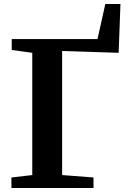

<svg xmlns="http://www.w3.org/2000/svg" viewBox="-20 -938 638 958"><path d="M37 0V-52.5L141 -64.5V-674.5L38.5 -688.5V-743H466.5L505.5 -918H581L572 -674.5L290 -683.5V-64.5L446.5 -52.5V0Z"/></svg>

Font: Merriweather Text Regular
Style: Bold
Weight: 700
Designer: Eben Sorkin
Foundry: Eben Sorkin
Version: Version 2.100; ttfautohint (v1.7.19-72a1) -l 8 -r 50 -G 200 